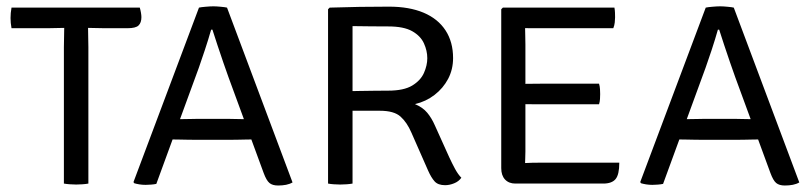

<svg xmlns="http://www.w3.org/2000/svg" viewBox="-20 -566 2503 592"><path d="M15.5 -479Q14 -487 13.2 -495.2Q12.5 -503.5 12.5 -510.5Q12.5 -517.5 13.2 -526Q14 -534.5 15.5 -542.5H411Q413 -536 414.5 -527.5Q416 -519 416 -513Q416 -496 407.2 -487.5Q398.5 -479 373 -479H302Q293.5 -479 276.8 -479.5Q260 -480 251.5 -480H178Q168.5 -480 152.5 -479.5Q136.5 -479 127.5 -479ZM177 -420.5Q177 -436.5 177.5 -450Q178 -463.5 178 -480V-510.5H251.5V-480Q251.5 -463.5 252 -450Q252.5 -436.5 252.5 -420.5V0Q244.5 1.5 234.5 2.2Q224.5 3 215 3Q206 3 195.5 2.2Q185 1.5 177 0Z M593.5 -542.5Q599.5 -544 614 -545.2Q628.5 -546.5 638 -546.5Q647 -546.5 660.5 -545.2Q674 -544 680 -542.5L882 -3.5Q873.5 1.5 862 3.8Q850.5 6 837.5 6Q820 6 810.8 -1.8Q801.5 -9.5 793 -32.5L684.5 -328Q677.5 -347 668.5 -373.5Q659.5 -400 650.5 -426.8Q641.5 -453.5 635 -474.5H631Q622.5 -444.5 611.2 -410.5Q600 -376.5 593 -357L462 1Q455 2.5 446 3.2Q437 4 429 4Q419 4 409.8 2.5Q400.5 1 394 -1L391.5 -4.5ZM577 -135Q574 -135 558.2 -135.2Q542.5 -135.5 527 -135.8Q511.5 -136 507.5 -136H477.5L502.5 -198.5H529.5Q533.5 -198.5 546.5 -198.8Q559.5 -199 572.5 -199.2Q585.5 -199.5 588.5 -199.5H684.5Q688 -199.5 699.5 -199.2Q711 -199 722.5 -198.8Q734 -198.5 738 -198.5H766L790 -136H758.5Q755.5 -136 741.2 -135.8Q727 -135.5 712.5 -135.2Q698 -135 695 -135Z M1377 -387Q1377 -352 1361.8 -323Q1346.5 -294 1320 -273.5Q1293.5 -253 1259.5 -245Q1283.5 -235 1297.2 -218.5Q1311 -202 1321 -179L1365 -81.5Q1374 -62 1383.2 -45Q1392.5 -28 1402.5 -18Q1394.5 -6.5 1380.2 -0.8Q1366 5 1352.5 5Q1330.5 5 1320 -6.8Q1309.5 -18.5 1300 -40L1248.5 -157Q1235 -188.5 1215 -206.5Q1195 -224.5 1151.5 -224.5H1036V-284.5Q1060.5 -285 1086 -285.5Q1111.5 -286 1135 -286.2Q1158.5 -286.5 1177 -286.5Q1225 -286.5 1251 -302.2Q1277 -318 1287.2 -341.2Q1297.5 -364.5 1297.5 -386.5Q1297.5 -409.5 1287.2 -432.2Q1277 -455 1251 -469.8Q1225 -484.5 1177.5 -484.5Q1155.5 -484.5 1123.5 -484.8Q1091.5 -485 1067 -485.5V0Q1059 1.5 1049 2.2Q1039 3 1029 3Q1019.5 3 1009.2 2.2Q999 1.5 991.5 0V-537.5L996.5 -542.5Q1045 -544 1089.2 -544.8Q1133.5 -545.5 1179.5 -545.5Q1242 -545.5 1286.2 -526.8Q1330.5 -508 1353.8 -472.2Q1377 -436.5 1377 -387Z M1525.5 -537.5 1530.5 -542.5H1599V-481Q1599 -471.5 1599.5 -458Q1600 -444.5 1600 -428.5V-99Q1600 -89.5 1599.5 -78.8Q1599 -68 1599 -62.5V0H1569Q1549 0 1537.2 -12.5Q1525.5 -25 1525.5 -47.5ZM1827 -308Q1829.5 -300 1830 -291Q1830.5 -282 1830.5 -276Q1830.5 -269.5 1830 -260.8Q1829.5 -252 1827 -244.5H1653.5Q1643.5 -244.5 1629.8 -244.5Q1616 -244.5 1601.2 -244.8Q1586.5 -245 1573.5 -245.5V-307Q1586.5 -307.5 1601.2 -307.5Q1616 -307.5 1629.8 -307.8Q1643.5 -308 1653.5 -308ZM1874.5 -542.5Q1876 -534.5 1876.2 -526.8Q1876.5 -519 1876.5 -512.5Q1876.5 -506 1875.5 -496.8Q1874.5 -487.5 1871 -479H1653.5Q1643.5 -479 1629.8 -479Q1616 -479 1601.2 -479.2Q1586.5 -479.5 1573.5 -480V-542.5ZM1889.5 -64.5Q1889.5 -27.5 1878 -13.8Q1866.5 0 1840 0H1574.5V-61.5Q1585.5 -62.5 1597 -63.2Q1608.5 -64 1622.2 -64.2Q1636 -64.5 1655 -64.5Z M2156 -542.5Q2162 -544 2176.5 -545.2Q2191 -546.5 2200.5 -546.5Q2209.5 -546.5 2223 -545.2Q2236.5 -544 2242.5 -542.5L2444.5 -3.5Q2436 1.5 2424.5 3.8Q2413 6 2400 6Q2382.5 6 2373.2 -1.8Q2364 -9.5 2355.5 -32.5L2247 -328Q2240 -347 2231 -373.5Q2222 -400 2213 -426.8Q2204 -453.5 2197.5 -474.5H2193.5Q2185 -444.5 2173.8 -410.5Q2162.5 -376.5 2155.5 -357L2024.5 1Q2017.5 2.5 2008.5 3.2Q1999.5 4 1991.5 4Q1981.5 4 1972.2 2.5Q1963 1 1956.5 -1L1954 -4.5ZM2139.5 -135Q2136.5 -135 2120.8 -135.2Q2105 -135.5 2089.5 -135.8Q2074 -136 2070 -136H2040L2065 -198.5H2092Q2096 -198.5 2109 -198.8Q2122 -199 2135 -199.2Q2148 -199.5 2151 -199.5H2247Q2250.5 -199.5 2262 -199.2Q2273.5 -199 2285 -198.8Q2296.5 -198.5 2300.5 -198.5H2328.5L2352.5 -136H2321Q2318 -136 2303.8 -135.8Q2289.5 -135.5 2275 -135.2Q2260.5 -135 2257.5 -135Z"/></svg>

Font: Signika SC
Style: Regular
Weight: 300
Designer: Anna Giedryś
Foundry: Anna Giedryś
Version: Version 2.000